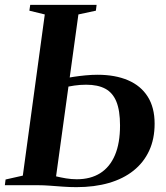

<svg xmlns="http://www.w3.org/2000/svg" viewBox="-30 -763 683 791"><path d="M285 8Q257.5 8 229.8 6Q202 4 175.8 2Q149.5 0 126.5 0H-10L-7 -23.5L64 -39.5L154.5 -703.5L91 -719L94.5 -743H368L365 -719L293 -703.5L201 -36.5Q219.5 -32 241.8 -28.2Q264 -24.5 286.5 -24.5Q343 -24.5 382.8 -49.5Q422.5 -74.5 443.5 -123.8Q464.5 -173 464.5 -246Q464.5 -307.5 449.5 -344.2Q434.5 -381 403.8 -397.5Q373 -414 325 -414Q299 -414 276.2 -410.5Q253.5 -407 235.5 -403.5L236.5 -439.5Q250.5 -443 273.2 -446.5Q296 -450 322 -452.5Q348 -455 372 -455Q444.5 -455 497.2 -432.5Q550 -410 578.5 -365Q607 -320 607 -253.5Q607 -190.5 584.5 -142Q562 -93.5 520 -60Q478 -26.5 418.5 -9.2Q359 8 285 8Z"/></svg>

Font: Merriweather 120pt SemiBold
Style: Italic
Weight: 600
Italic angle: -7.8°
Version: Version 2.101